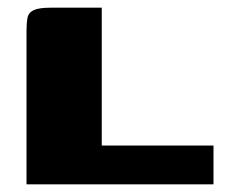

<svg xmlns="http://www.w3.org/2000/svg" viewBox="-20 -480 586 500"><path d="M245 -460V-101H536V0H49V-398Q49 -419 51.5 -433Q54 -447 67.5 -453.5Q81 -460 113 -460Z"/></svg>

Font: Genos Thin ExtraBold
Style: Regular
Weight: 800
Version: Version 1.010